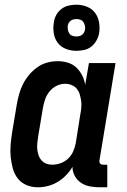

<svg xmlns="http://www.w3.org/2000/svg" viewBox="-20 -788 540 816"><path d="M141 8Q115 8 92.5 -1.5Q70 -11 55.5 -29.5Q41 -48 34.5 -72Q28 -96 25.5 -120.5Q23 -145 25 -171Q27 -197 31 -222L51 -342Q55 -365 61 -387Q67 -409 77.5 -430Q88 -451 103.5 -469.5Q119 -488 138.5 -502Q158 -516 180.5 -522Q203 -528 225 -528Q248 -528 269 -521.5Q290 -515 305 -500.5Q320 -486 329.5 -467Q339 -448 342 -427L358 -520H471L403 -108Q402 -104 402.5 -100Q403 -96 405.5 -93Q408 -90 411.5 -89Q415 -88 419 -88H436V8H403Q382 8 361.5 4Q341 0 324.5 -11Q308 -22 298 -40Q288 -58 288 -79Q277 -60 260.5 -43Q244 -26 224.5 -14.5Q205 -3 183.5 2.5Q162 8 141 8ZM202 -88Q220 -88 238 -94.5Q256 -101 270 -114.5Q284 -128 291.5 -145.5Q299 -163 302 -180L321 -300Q324 -315 325.5 -330Q327 -345 325 -359Q323 -373 319 -386.5Q315 -400 306.5 -410.5Q298 -421 284.5 -426.5Q271 -432 257 -432Q238 -432 220 -423Q202 -414 189.5 -398Q177 -382 171 -363.5Q165 -345 162 -327L142 -207Q140 -193 138.5 -179.5Q137 -166 138.5 -153Q140 -140 144 -128Q148 -116 156.5 -106.5Q165 -97 177 -92.5Q189 -88 202 -88ZM304 -572Q281 -572 259.5 -580.5Q238 -589 225 -606.5Q212 -624 208.5 -647Q205 -670 209 -694Q211 -710 219.5 -725Q228 -740 242 -750.5Q256 -761 272.5 -764.5Q289 -768 305 -768Q328 -768 349.5 -759.5Q371 -751 384 -733.5Q397 -716 401 -693Q405 -670 401 -646Q398 -630 389.5 -615Q381 -600 367.5 -589.5Q354 -579 337 -575.5Q320 -572 304 -572ZM305 -633Q311 -633 317 -634.5Q323 -636 328 -639.5Q333 -643 336.5 -649Q340 -655 341 -661Q343 -670 341 -678.5Q339 -687 334.5 -694Q330 -701 322 -704Q314 -707 305 -707Q299 -707 292.5 -705.5Q286 -704 281 -700.5Q276 -697 272.5 -691Q269 -685 268 -679Q267 -670 268.5 -661.5Q270 -653 274.5 -646Q279 -639 287.5 -636Q296 -633 305 -633Z"/></svg>

Font: Iosevka Curly
Style: Bold Italic
Weight: 700
Italic angle: -9°
Monospace: yes
Designer: Belleve Invis
Foundry: Belleve Invis
Version: Version 22.1.2; ttfautohint (v1.8.4)